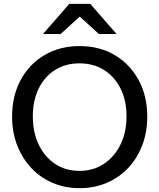

<svg xmlns="http://www.w3.org/2000/svg" viewBox="-20 -970 830 1000"><path d="M395 10Q318 10 254 -17.5Q190 -45 143 -95Q96 -145 69.5 -213Q43 -281 43 -363Q43 -471 88 -554Q133 -637 212.5 -683.5Q292 -730 394 -730Q498 -730 577 -683.5Q656 -637 701.5 -554Q747 -471 747 -362Q747 -281 720.5 -212.5Q694 -144 647 -94.5Q600 -45 535.5 -17.5Q471 10 395 10ZM394 -80Q466 -80 521 -116.5Q576 -153 607.5 -217Q639 -281 639 -364Q639 -446 608 -508.5Q577 -571 522 -605.5Q467 -640 394 -640Q321 -640 266.5 -605.5Q212 -571 181.5 -509Q151 -447 151 -364Q151 -280 182 -216Q213 -152 267.5 -116Q322 -80 394 -80ZM204 -793 341 -950H450L587 -793H495L348 -927H443L296 -793Z"/></svg>

Font: Instrument Sans Medium
Style: Regular
Weight: 500
Designer: Rodrigo Fuenzalida
Foundry: fragTYPE
Version: Version 1.000;gftools[0.9.28]